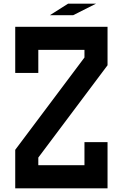

<svg xmlns="http://www.w3.org/2000/svg" viewBox="-20 -1020 665 1040"><path d="M250 -937.5 348.6 -1000H500L376 -937.5ZM437.5 -125V-250H562.5V0H62.5V-208.5L437.5 -708.5V-750H187.5V-625H62.5V-875H562.5V-666.5L187.5 -166.5V-125Z"/></svg>

Font: Oldtimer
Style: Regular
Weight: 400
Designer: GGBotNet
Foundry: GGBotNet
Version: 1.00